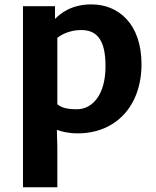

<svg xmlns="http://www.w3.org/2000/svg" viewBox="-20 -584 694 852"><path d="M232.4 -7.8C254.9 0.5 286.1 7.8 324.7 7.8C494.1 7.8 607.9 -113.8 607.9 -298.8C607.9 -479.5 504.4 -564.5 386.2 -564.5C296.9 -564.5 249.5 -525.4 224.1 -500V-556.6H82V247.1H234.4V67.9ZM234.4 -121.6V-416C257.3 -434.6 296.9 -450.7 339.4 -450.7C405.3 -450.7 449.2 -414.1 448.2 -286.6C447.3 -166.5 392.6 -99.1 320.3 -99.1C286.6 -99.1 254.4 -103.5 234.4 -121.6Z"/></svg>

Font: Merriweather Sans
Style: Bold
Weight: 700
Designer: Eben Sorkin ( eben@eyebytes.com )
Foundry: Eben Sorkin
Version: Version 1.003